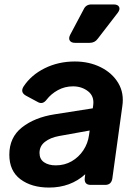

<svg xmlns="http://www.w3.org/2000/svg" viewBox="-20 -833 621 865"><path d="M201 12Q122 12 72 -25.5Q22 -63 22 -136Q22 -214 79 -259Q136 -304 226 -318L398 -345L400 -360Q405 -400 376.5 -422Q348 -444 309 -444Q272 -444 241 -427Q210 -410 190 -384Q172 -360 149 -374L97 -402Q70 -417 86 -443Q120 -495 181.5 -525.5Q243 -556 317 -556Q382 -556 434 -530Q486 -504 513 -458.5Q540 -413 531 -354L486 -28Q481 0 454 0H389Q358 0 362 -32L364 -48Q298 12 201 12ZM158 -144Q158 -116 178.5 -102Q199 -88 231 -88Q271 -88 303 -106.5Q335 -125 355.5 -156Q376 -187 381 -224L384 -245L245 -220Q207 -213 182.5 -194Q158 -175 158 -144ZM318 -640Q301 -640 294.5 -650Q288 -660 296 -676L357 -791Q367 -813 392 -813H492Q511 -813 516.5 -802Q522 -791 511 -776L420 -658Q407 -640 384 -640Z"/></svg>

Font: Pitagon Sans Text Bold
Style: Italic
Weight: 700
Italic angle: -8°
Designer: Travis Tran
Foundry: Pitagon
Version: Version 1.001; ttfautohint (v1.8.4.7-5d5b);gftools[0.9.26]